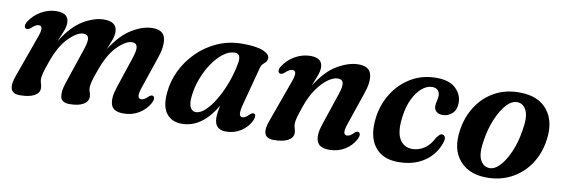

<svg xmlns="http://www.w3.org/2000/svg" viewBox="-42 -734 2981 1016"><g transform="rotate(10 1448.0 -226.0)"><path d="M310 -93 376.5 -291Q390.5 -332.5 386 -350.8Q381.5 -369 359 -369Q325.5 -369 280.5 -324Q235.5 -279 205 -192Q190 -150.5 184.2 -128.8Q178.5 -107 178.5 -93.5Q178.5 -80.5 182.8 -69.5Q187 -58.5 187 -44Q187 -19 159.5 -4.2Q132 10.5 82.5 10.5Q43 10.5 35 -16.2Q27 -43 47 -93.5L123 -305.5Q137 -342.5 134.8 -357.2Q132.5 -372 118.5 -372Q110 -372 100.5 -366.8Q91 -361.5 77 -348Q63 -338 54.5 -342Q46.5 -345 45.8 -355Q45 -365 53 -378Q76.5 -416 116.2 -438.8Q156 -461.5 199.5 -461.5Q264 -461.5 264 -409.5Q264 -388.5 253.5 -362.5Q243 -336.5 230 -305Q282.5 -391 342.5 -426.2Q402.5 -461.5 454 -461.5Q524 -461.5 523.5 -405Q523.5 -386 515 -362.2Q506.5 -338.5 494.5 -310Q546 -391 604.5 -426.2Q663 -461.5 714.5 -461.5Q772 -461.5 782 -419.5Q792 -377.5 769.5 -313L713 -146Q700 -109.5 702.5 -94.8Q705 -80 718.5 -80Q726.5 -80 735.5 -84.8Q744.5 -89.5 757.5 -102.5Q770 -112.5 778 -108.5Q785 -105.5 785.8 -95.8Q786.5 -86 779 -71Q759 -34.5 722.5 -12Q686 10.5 639 10.5Q584.5 10.5 572.8 -24Q561 -58.5 580.5 -117L638 -290.5Q652 -332 647.2 -350.5Q642.5 -369 620.5 -369Q587 -369 541.8 -323.8Q496.5 -278.5 465 -187.5Q450.5 -148 445.2 -127Q440 -106 440 -94Q440 -80 444.8 -69Q449.5 -58 449.5 -44Q449 -19 422.8 -4Q396.5 11 350.5 11Q307.5 11 301 -17.8Q294.5 -46.5 310 -93Z M1253.5 -143Q1244.5 -107.5 1247.5 -93.2Q1250.5 -79 1263 -79Q1278.5 -79 1301.5 -102.5Q1313 -112.5 1321 -109Q1336 -103.5 1323.5 -73Q1305.5 -35 1269.8 -12.2Q1234 10.5 1190 10.5Q1128 10.5 1128 -54Q1128 -67 1130 -82.2Q1132 -97.5 1136.5 -118.5Q1060.5 10.5 952.5 10.5Q899 10.5 870 -26.5Q841 -63.5 848.5 -140Q853.5 -199.5 880.8 -256.8Q908 -314 954.2 -360.5Q1000.5 -407 1062.2 -434.8Q1124 -462.5 1197.5 -462.5Q1273 -462.5 1309.2 -446.8Q1345.5 -431 1343.5 -408Q1342 -395.5 1335.2 -388.5Q1328.5 -381.5 1320.8 -374.5Q1313 -367.5 1309.5 -354.5ZM980 -145Q975 -101 985.8 -82Q996.5 -63 1015 -63Q1039 -63 1066 -88.2Q1093 -113.5 1118.2 -156.2Q1143.5 -199 1163 -252Q1182.5 -305 1192 -360.5Q1199.5 -409 1165 -409Q1134.5 -409 1103.8 -385.8Q1073 -362.5 1046.8 -324Q1020.5 -285.5 1002.8 -238.8Q985 -192 980 -145Z M1418 -342Q1410 -345 1409.2 -355.2Q1408.5 -365.5 1416.5 -378.5Q1440 -416.5 1479.8 -439Q1519.5 -461.5 1563 -461.5Q1627.5 -461.5 1627.5 -409.5Q1627.5 -390.5 1618 -365.2Q1608.5 -340 1595.5 -307.5Q1649 -393 1709.2 -427.2Q1769.5 -461.5 1820 -461.5Q1879 -461.5 1889.5 -420.2Q1900 -379 1876 -312.5L1818.5 -144Q1806 -109 1808.5 -94.5Q1811 -80 1824.5 -80Q1832.5 -80 1841.2 -84.8Q1850 -89.5 1862.5 -102.5Q1875 -113 1883.5 -108.5Q1890 -105.5 1891 -95.8Q1892 -86 1884.5 -71Q1864 -33.5 1827.8 -11.5Q1791.5 10.5 1745 10.5Q1691.5 10.5 1678.8 -23Q1666 -56.5 1686 -115L1744.5 -289.5Q1759 -332 1754.2 -350.5Q1749.5 -369 1726 -369Q1703 -369 1674 -348.8Q1645 -328.5 1616.5 -288.8Q1588 -249 1567.5 -190Q1553 -148.5 1547.5 -127.5Q1542 -106.5 1542 -93.5Q1542 -80.5 1546.2 -69.2Q1550.5 -58 1550.5 -44Q1550.5 -19 1523 -4.2Q1495.5 10.5 1446.5 10.5Q1370 10.5 1409 -90.5L1486 -304Q1500.5 -342.5 1498.2 -357.2Q1496 -372 1482 -372Q1473.5 -372 1464 -366.8Q1454.5 -361.5 1440.5 -348.5Q1427 -338 1418 -342Z M2225 -411.5Q2197.5 -411.5 2170.5 -389Q2143.5 -366.5 2123.5 -325Q2103.5 -283.5 2096.5 -227Q2086 -147 2108.8 -108.5Q2131.5 -70 2177.5 -70Q2212 -70.5 2241.8 -90.2Q2271.5 -110 2291 -150Q2299.5 -161 2305.8 -167.2Q2312 -173.5 2321 -173.5Q2330.5 -173 2335.8 -163.2Q2341 -153.5 2335 -134.5Q2323 -95 2294.8 -62Q2266.5 -29 2221.5 -9Q2176.5 11 2116 11Q2030 11 1988.2 -45Q1946.5 -101 1959.5 -200.5Q1968.5 -272 2006 -331.8Q2043.5 -391.5 2103.2 -427.2Q2163 -463 2239 -463Q2310.5 -463 2344.8 -428.5Q2379 -394 2377 -349.5Q2376 -313.5 2354.2 -294.2Q2332.5 -275 2304.5 -275Q2282.5 -275 2270 -286.2Q2257.5 -297.5 2258 -316Q2258.5 -330.5 2262.2 -343.2Q2266 -356 2266 -372Q2266.5 -389.5 2255.5 -400.5Q2244.5 -411.5 2225 -411.5Z M2693 -463Q2789 -461 2836.8 -400.5Q2884.5 -340 2870 -240.5Q2859.5 -165.5 2820.8 -108.2Q2782 -51 2721.5 -19.5Q2661 12 2585 10.5Q2492 8.5 2443 -50.8Q2394 -110 2409 -211Q2419.5 -284 2456.8 -341.8Q2494 -399.5 2554 -432.2Q2614 -465 2693 -463ZM2595 -41.5Q2624 -40 2652.2 -70Q2680.5 -100 2702.8 -151.5Q2725 -203 2735 -266.5Q2748 -339 2732.8 -373.5Q2717.5 -408 2685 -410.5Q2654.5 -412.5 2625.5 -381Q2596.5 -349.5 2574.5 -297Q2552.5 -244.5 2543 -183.5Q2530.5 -111 2546.2 -77.5Q2562 -44 2595 -41.5Z"/></g></svg>

Font: Fraunces 72pt S050 SemiBold
Style: Italic
Weight: 600
Italic angle: -16°
Version: Version 1.000; ttfautohint (v1.8.3)